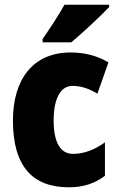

<svg xmlns="http://www.w3.org/2000/svg" viewBox="-20 -786 505 816"><path d="M444 -756V-766H254C230 -722 194 -668 161 -620V-606H283C334 -649 411 -721 444 -756ZM273 10C335 10 384 -7 426 -39V-181C383 -150 337 -132 291 -132C238 -132 208 -178 208 -274C208 -370 239 -421 288 -421C324 -421 357 -410 394 -388L441 -521C395 -548 343 -563 280 -563C119 -563 35 -447 35 -274C35 -78 119 10 273 10Z"/></svg>

Font: Noto Sans Sinhala UI Condensed Black
Style: Regular
Weight: 900
Width: 3
Designer: Jelle Bosma - Monotype Design Team
Foundry: Monotype Imaging Inc.
Version: Version 2.006